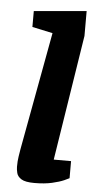

<svg xmlns="http://www.w3.org/2000/svg" viewBox="-52 -743 400 784"><g transform="rotate(5 147.5 -351.0)"><path d="M119 8Q82 8 66 -2Q50 -12 46.5 -26.5Q43 -41 43 -52Q43 -75 46 -94Q49 -113 51 -125L140 -608L56 -626V-691L271 -710V-608L190 -94H261V-24Q258 -22 240 -14Q222 -6 191.5 1Q161 8 119 8Z"/></g></svg>

Font: Faustina ExtraBold
Style: Italic
Weight: 800
Italic angle: -8°
Designer: Alfonso Garcia
Foundry: http://www.omnibus-type.com
Version: Version 1.200